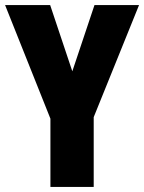

<svg xmlns="http://www.w3.org/2000/svg" viewBox="-20 -734 566 754"><path d="M264 -454 351 -714H526L348 -274V0H178V-268L0 -714H177Z"/></svg>

Font: Noto Sans Khmer UI ExtraCondensed Black
Style: Regular
Weight: 900
Width: 2
Designer: Danh Hong and the Monotype Design Team
Foundry: Monotype Imaging Inc.
Version: Version 2.002; ttfautohint (v1.8.4.7-5d5b)